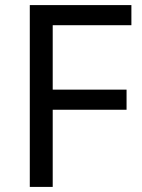

<svg xmlns="http://www.w3.org/2000/svg" viewBox="-20 -800 559 754"><path d="M187 -66H97V-780H496V-701H187V-448H477V-369H187Z"/></svg>

Font: Noto Sans Malayalam UI
Style: Regular
Weight: 400
Designer: Jelle Bosma - Monotype Design Team
Foundry: Monotype Imaging Inc.
Version: Version 2.104